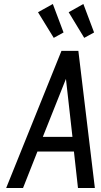

<svg xmlns="http://www.w3.org/2000/svg" viewBox="-20 -942 508 962"><path d="M10.9 0H95.4L167.6 -182.9H350.4L370.7 0H455.3L372.6 -687.3H288ZM194.6 -256.3 310.4 -546.7 343 -256.3ZM451.4 -779.3 397.7 -922 324.1 -880.7 402 -752.3ZM298.4 -779.3 244.7 -922 170.4 -880.7 249.3 -752.3Z"/></svg>

Font: Secuela ExtLt
Style: Italic
Weight: 200
Italic angle: -8°
Designer: Fernando Haro
Foundry: deFharo
Version: Version 1.704